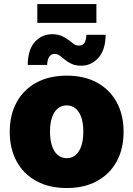

<svg xmlns="http://www.w3.org/2000/svg" viewBox="-20 -922 661 952"><path d="M311 10.3Q223.1 10.3 159.7 -24.7Q96.2 -59.6 62.3 -122.1Q28.3 -184.6 28.3 -268.6Q28.3 -352.1 62.3 -414.6Q96.2 -477.1 159.7 -512Q223.1 -546.9 311 -546.9Q398.9 -546.9 461.9 -512Q524.9 -477.1 558.8 -414.6Q592.8 -352.1 592.8 -268.6Q592.8 -184.6 558.8 -122.1Q524.9 -59.6 461.9 -24.7Q398.9 10.3 311 10.3ZM311 -137.7Q335.9 -137.7 354.5 -153.1Q373 -168.5 383.1 -198Q393.1 -227.5 393.1 -269Q393.1 -311.5 383.1 -340.3Q373 -369.1 354.5 -384.3Q335.9 -399.4 311 -399.4Q285.6 -399.4 266.8 -384.3Q248 -369.1 238 -340.3Q228 -311.5 228 -269Q228 -227.5 238 -198Q248 -168.5 266.8 -153.1Q285.6 -137.7 311 -137.7ZM382.8 -596.2Q355 -596.2 335.7 -605Q316.4 -613.8 302.5 -625.5Q288.6 -637.2 276.6 -646Q264.6 -654.8 251 -654.8Q233.9 -654.8 224.4 -640.9Q214.8 -627 213.9 -600.1H117.2Q118.7 -677.2 153.3 -714.8Q188 -752.4 238.3 -752.4Q265.6 -752.4 285.2 -743.9Q304.7 -735.4 319.1 -724.1Q333.5 -712.9 345.5 -704.3Q357.4 -695.8 370.1 -695.8Q390.6 -695.8 399.2 -710Q407.7 -724.1 408.2 -749.5H503.9Q502.9 -674.3 467.8 -635.3Q432.6 -596.2 382.8 -596.2ZM458 -901.9V-808.6H165V-901.9Z"/></svg>

Font: Inter 18pt Black
Style: Regular
Weight: 900
Designer: Rasmus Andersson
Foundry: rsms
Version: Version 4.001;git-66647c0bb